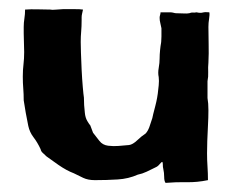

<svg xmlns="http://www.w3.org/2000/svg" viewBox="-20 -368 510 421"><path d="M142 12Q126 6 108 -6.5Q90 -19 82 -25Q77 -30 73.5 -33Q70 -36 69 -41Q62 -56 53.5 -67Q45 -78 42 -92Q39 -106 36.5 -120.5Q34 -135 32 -148Q32 -162 31 -174Q30 -186 30 -200Q30 -215 31.5 -227Q33 -239 33 -254Q33 -264 32.5 -274.5Q32 -285 32 -295V-309Q32 -318 33.5 -327.5Q35 -337 35 -347Q47 -348 64.5 -347.5Q82 -347 91 -347Q94 -346 104.5 -347Q115 -348 119 -348Q124 -348 140.5 -348Q157 -348 162 -347Q161 -342 160 -338Q159 -334 159 -330Q159 -326 159 -324Q159 -310 158 -299Q157 -288 157 -276Q157 -270 157.5 -252.5Q158 -235 159 -215Q160 -195 161.5 -177.5Q163 -160 164 -154Q164 -144 164.5 -137.5Q165 -131 166 -121Q167 -110 171.5 -102.5Q176 -95 178 -93L184 -77L198 -59Q205 -50 217 -48.5Q229 -47 240 -48L263 -50Q271 -51 281 -60.5Q291 -70 299 -75Q304 -80 307.5 -89.5Q311 -99 314 -109Q314 -110 316 -118Q318 -126 320.5 -135.5Q323 -145 324.5 -153.5Q326 -162 326 -163Q327 -171 328 -181Q329 -191 328 -199Q326 -208 328 -219Q330 -230 330 -240Q330 -248 331 -258Q332 -268 333 -273Q333 -272 333.5 -277Q334 -282 334 -288Q334 -294 334 -299.5Q334 -305 334 -306Q333 -312 331.5 -317.5Q330 -323 330 -329Q330 -332 331 -335Q332 -338 332 -341H353Q357 -341 360.5 -340Q364 -339 366 -339Q376 -339 383 -338.5Q390 -338 395 -339Q400 -341 403 -340.5Q406 -340 411 -341Q419 -339 424.5 -340.5Q430 -342 439 -341Q440 -336 438.5 -327Q437 -318 437 -309Q437 -290 437.5 -270.5Q438 -251 437 -231Q436 -220 436.5 -210Q437 -200 435 -190Q435 -188 435 -182.5Q435 -177 435 -171Q435 -165 435 -159.5Q435 -154 435 -153Q437 -142 437 -126Q437 -110 436 -92.5Q435 -75 434.5 -59Q434 -43 434 -32Q434 -17 435 -2.5Q436 12 436 27Q412 32 389.5 31.5Q367 31 343 33Q340 29 340 20Q340 15 339.5 11Q339 7 338 2Q337 -1 337 -8Q337 -11 336 -13Q334 -13 330 -8Q326 -3 321 -1Q311 4 301.5 8.5Q292 13 282 15Q262 24 238 25.5Q214 27 188 27Q173 27 162.5 22Q152 17 142 12Z"/></svg>

Font: Kirang Haerang
Style: Regular
Weight: 400
Version: Version 1.00